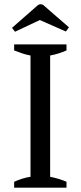

<svg xmlns="http://www.w3.org/2000/svg" viewBox="-20 -868 373 888"><path d="M287.6 0H45.4V-27.3Q64 -35.6 82.5 -41.5Q101.1 -47.4 121.1 -50.3V-611.3Q102.1 -614.7 83.5 -620.8Q64.9 -627 45.4 -634.8V-662.6H287.6V-634.8Q270.5 -627 250.5 -620.8Q230.5 -614.7 211.9 -611.3V-50.3Q231.9 -46.4 251.5 -40.5Q271 -34.7 287.6 -27.3ZM49.3 -721.2 35.6 -739.3 155.8 -844.7Q161.1 -848.1 168 -848.4Q174.8 -848.6 180.2 -844.7L298.8 -741.7L284.7 -722.2L164.1 -775.4Z"/></svg>

Font: PT Astra Serif
Style: Regular
Weight: 400
Designer: A.Korolkova, I. Chaeva
Foundry: ParaType Ltd
Version: Version 1.002